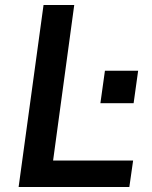

<svg xmlns="http://www.w3.org/2000/svg" viewBox="-20 -743 605 763"><path d="M153 -723 54 0H494L509 -105H191L275 -723ZM529 -462H397L379 -333H511Z"/></svg>

Font: United Sans SemiBold
Style: Italic
Weight: 600
Italic angle: -8°
Designer: Pablo Impallari, Rodrigo Fuenzalida (Modified by Dan O. Williams)
Version: Version 1.000;PS 001.000;hotconv 1.0.88;makeotf.lib2.5.64775